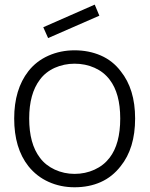

<svg xmlns="http://www.w3.org/2000/svg" viewBox="-20 -796 648 832"><path d="M188.5 -631 167.5 -678 390.5 -776 410.5 -728ZM103 -76Q41.5 -154 41.5 -282.5Q41.5 -408.5 103 -487.5Q137.5 -531.5 190 -554.8Q242.5 -578 303 -578Q365 -578 416.8 -555.5Q468.5 -533 503 -487.5Q565.5 -410 565.5 -282.5Q565.5 -153.5 503 -76Q467 -29.5 416.5 -7Q366 15.5 303 15.5Q242.5 15.5 190.8 -7.8Q139 -31 103 -76ZM455 -451Q429.5 -484.5 389.8 -502.2Q350 -520 303 -520Q280.5 -520 258.8 -515.5Q237 -511 217.5 -502.2Q198 -493.5 181.5 -480.5Q165 -467.5 153 -451Q106.5 -390 106.5 -282.5Q106.5 -173 153 -112.5Q165 -96 181.5 -83Q198 -70 217.5 -61Q237 -52 258.8 -47.2Q280.5 -42.5 303 -42.5Q349.5 -42.5 389.5 -60.8Q429.5 -79 455 -112.5Q501 -172 501 -282.5Q501 -391.5 455 -451Z"/></svg>

Font: Russisch Sans Light
Style: Regular
Weight: 300
Designer: Michael Sharanda (font) & Cristiano Sobral (main changes)
Foundry: Michael Sharanda
Version: Version 2.00;September 8, 2020;FontCreator 13.0.0.2681 64-bi